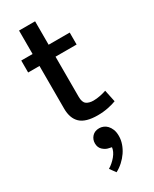

<svg xmlns="http://www.w3.org/2000/svg" viewBox="-239 -678 847 1057"><g transform="rotate(-30 185.0 -149.0)"><path d="M325 -396H191V-141Q191 -106 207.5 -94Q224 -82 252 -82Q272 -82 294.5 -86.5Q317 -91 334 -97L350 -21Q330 -13 298.5 -6.5Q267 0 232 0Q156 0 122.5 -31.5Q89 -63 89 -125V-396H17V-472H89V-621H191V-472H325ZM193 187Q175 184 157.5 168.5Q140 153 140 126Q140 101 156.5 83Q173 65 202 65Q214 65 227 70Q240 75 250.5 86Q261 97 268 114Q275 131 275 156Q275 181 266.5 205.5Q258 230 243 252Q228 274 207.5 292.5Q187 311 164 323L137 286Q165 269 186.5 243Q208 217 211 191Z"/></g></svg>

Font: Mukta Vaani Medium
Style: Regular
Weight: 500
Designer: Noopur Datye, Girish Dalvi, Yashodeep Gholap, Pallavi Karambelkar
Foundry: Ek Type
Version: Version 2.538;PS 1.000;hotconv 16.6.51;makeotf.lib2.5.65220;